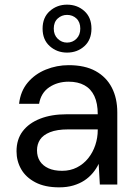

<svg xmlns="http://www.w3.org/2000/svg" viewBox="-20 -793 584 825"><path d="M234 12Q173 12 132 -9.5Q91 -31 71 -66Q51 -101 51 -143Q51 -194 77.5 -229Q104 -264 152.5 -283Q201 -302 266 -302H400Q400 -349 385.5 -380Q371 -411 343 -426.5Q315 -442 275 -442Q227 -442 191.5 -418Q156 -394 148 -347H62Q68 -401 99 -438Q130 -475 177 -494Q224 -513 275 -513Q345 -513 391 -487.5Q437 -462 460.5 -416.5Q484 -371 484 -310V0H409L404 -89Q394 -68 378.5 -49.5Q363 -31 342.5 -17.5Q322 -4 295 4Q268 12 234 12ZM247 -59Q282 -59 310.5 -73.5Q339 -88 359 -113Q379 -138 389.5 -169.5Q400 -201 400 -234V-237H273Q225 -237 195 -225Q165 -213 152 -193Q139 -173 139 -147Q139 -120 151.5 -100.5Q164 -81 188 -70Q212 -59 247 -59ZM268 -567Q225 -567 194 -594.5Q163 -622 163 -670Q163 -718 194 -745.5Q225 -773 268 -773Q312 -773 342.5 -745.5Q373 -718 373 -670Q373 -622 342.5 -594.5Q312 -567 268 -567ZM268 -610Q292 -610 308.5 -626.5Q325 -643 325 -670Q325 -698 308.5 -713.5Q292 -729 268 -729Q245 -729 228 -713.5Q211 -698 211 -670Q211 -643 228 -626.5Q245 -610 268 -610Z"/></svg>

Font: DM Sans 17pt
Style: Regular
Weight: 400
Version: Version 4.004;gftools[0.9.30]